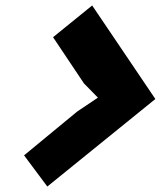

<svg xmlns="http://www.w3.org/2000/svg" viewBox="-20 -761 613 702"><path d="M548 -399 153 -79 68 -193 262 -353 338 -404 287 -456 174 -625 317 -741Z"/></svg>

Font: TypoPRO Sinkin Sans
Style: 800 Black Italic
Weight: 900
Italic angle: -112°
Designer: Keith Bates
Foundry: K-Type
Version: Sinkin Sans (version 1.0)  by Keith Bates   •   © 2014   www